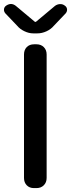

<svg xmlns="http://www.w3.org/2000/svg" viewBox="-26 -964 363 984"><path d="M148 0Q125 0 111 -14.5Q97 -29 97 -52V-685Q97 -708 111 -722.5Q125 -737 149 -737H161Q184 -737 198.5 -722.5Q213 -708 213 -685V-52Q213 -29 198.5 -14.5Q184 0 161 0ZM144 -793Q122 -793 99 -804Q76 -815 62 -832L1 -896Q-7 -906 -5.5 -917.5Q-4 -929 7 -936Q32 -952 55 -934L153 -852H158L256 -934Q267 -942 280.5 -943Q294 -944 305 -936Q316 -929 317.5 -917.5Q319 -906 311 -896L250 -832Q235 -814 212 -803.5Q189 -793 166 -793Z"/></svg>

Font: Chiron GoRound TC M
Style: Regular
Weight: 500
Designer: Ryoko NISHIZUKA 西塚涼子 (kana, bopomofo & ideographs); Paul D. Hunt (Latin, Greek & Cyrillic); Sandoll Communications 산돌커뮤니
Foundry: Adobe
Version: Version 1.000;hotconv 1.1.1;makeotfexe 2.6.0